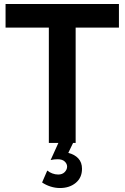

<svg xmlns="http://www.w3.org/2000/svg" viewBox="-20 -720 628 967"><path d="M348 0 324 50Q356 58 374.5 78Q393 98 393 130Q393 175 361.5 201Q330 227 282 227Q258 227 234.5 219.5Q211 212 192 199L218 139Q229 148 243.5 153.5Q258 159 273 159Q294 159 306 146.5Q318 134 318 119Q318 105 306 93.5Q294 82 270 82Q262 82 252.5 83Q243 84 235 86L274 0H226V-581H8V-700H579V-581H361V0Z"/></svg>

Font: QuotatisMedium
Style: Regular
Weight: 500
Designer: Julieta Ulanovsky
Foundry: Quotatis-Medium
Version: Version 4.000;PS 004.000;hotconv 1.0.88;makeotf.lib2.5.64775